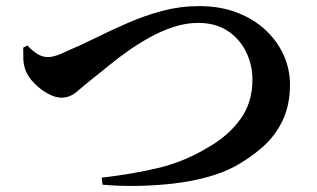

<svg xmlns="http://www.w3.org/2000/svg" viewBox="-20 -652 1040 629"><path d="M313 -70Q417 -82 501.5 -102.5Q586 -123 663 -170Q728 -207 767.5 -261.5Q807 -316 807 -391Q807 -440 786 -482.5Q765 -525 725.5 -551Q686 -577 629 -577Q590 -577 549.5 -564Q509 -551 470.5 -529.5Q432 -508 398 -484Q364 -460 337.5 -438Q311 -416 294 -403Q254 -371 231.5 -351.5Q209 -332 181 -332Q161 -332 136.5 -345.5Q112 -359 92 -379.5Q72 -400 64 -421Q57 -439 56.5 -459Q56 -479 56 -496L70 -503Q81 -490 99 -477.5Q117 -465 137 -465Q144 -465 151.5 -466.5Q159 -468 170.5 -472Q182 -476 198 -484Q243 -503 293.5 -528Q344 -553 399 -577Q454 -601 512.5 -616.5Q571 -632 632 -632Q701 -632 756 -611Q811 -590 850 -553.5Q889 -517 909.5 -471Q930 -425 930 -375Q930 -308 906 -257.5Q882 -207 840.5 -170.5Q799 -134 748 -106Q708 -85 656 -71Q604 -57 546.5 -50.5Q489 -44 430 -43Q371 -42 316 -47Z"/></svg>

Font: Noto Serif HK ExtraLight
Style: Bold
Weight: 700
Version: Version 2.002-H1;hotconv 1.1.0;makeotfexe 2.6.0